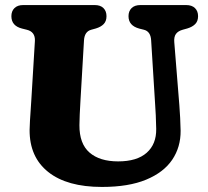

<svg xmlns="http://www.w3.org/2000/svg" viewBox="-20 -720 822 759"><path d="M593.5 -303.5 577.5 -560.5Q575.5 -596 548.5 -602.5L530.5 -607Q488 -618.5 488 -656Q488 -676 500.2 -688Q512.5 -700 535 -700H716Q738.5 -700 750.8 -688Q763 -676 763 -656Q763 -636.5 751.8 -625Q740.5 -613.5 720.5 -607.5L702.5 -602.5Q684 -597.5 675.5 -585.8Q667 -574 669 -552.5L689 -304Q693 -253.5 694 -203Q694.5 -138.5 660.8 -88.5Q627 -38.5 557.8 -9.8Q488.5 19 383 19Q245 19 170.8 -40Q96.5 -99 97 -206.5Q97 -220.5 98.5 -243Q100 -265.5 101.5 -288.8Q103 -312 104 -327.5L118 -558.5Q119.5 -594.5 85.5 -602.5L67.5 -607Q25 -617.5 25 -656Q25 -676 37.2 -688Q49.5 -700 71.5 -700H354.5Q377 -700 389 -688Q401 -676 401 -656Q401 -636.5 390 -625Q379 -613.5 359 -607.5L341 -602.5Q314 -595.5 312 -560L298 -320.5Q296 -291.5 295.2 -267.5Q294.5 -243.5 294 -225.5Q293.5 -152 333.8 -117Q374 -82 447 -82Q521.5 -82 560 -116.2Q598.5 -150.5 597.5 -210.5Q597 -243.5 595.8 -264.2Q594.5 -285 593.5 -303.5Z"/></svg>

Font: Fraunces 9pt SuperSoft
Style: Bold
Weight: 700
Version: Version 1.000;[b76b70a41]